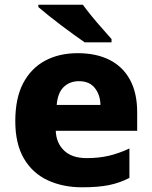

<svg xmlns="http://www.w3.org/2000/svg" viewBox="-20 -786 647 816"><path d="M310 -560Q389 -560 445.5 -531.5Q502 -503 532.5 -447Q563 -391 563 -309V-230H217Q219 -178 252.5 -146Q286 -114 348 -114Q400 -114 442.5 -124Q485 -134 530 -155V-30Q490 -9 444 0.5Q398 10 329 10Q247 10 182.5 -20Q118 -50 81.5 -112.5Q45 -175 45 -271Q45 -369 78.5 -432.5Q112 -496 171.5 -528Q231 -560 310 -560ZM316 -441Q276 -441 250.5 -416Q225 -391 221 -340H407Q406 -383 383 -412Q360 -441 316 -441ZM332 -766Q348 -744 370 -717Q392 -690 415 -664.5Q438 -639 454 -620V-606H340Q321 -619 294 -638.5Q267 -658 238.5 -679.5Q210 -701 184.5 -721.5Q159 -742 143 -756V-766Z"/></svg>

Font: Noto Sans Syriac Eastern ExtraBold
Style: Regular
Weight: 800
Designer: Patrick Giasson and the Monotype Design Team
Foundry: Monotype Imaging Inc.
Version: Version 3.001